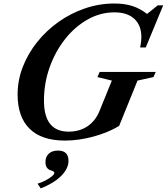

<svg xmlns="http://www.w3.org/2000/svg" viewBox="-20 -792 952 1096"><path d="M350.5 10.5Q217.5 10.5 149 -57Q80.5 -124.5 80.5 -253Q80.5 -333.5 110 -409.8Q139.5 -486 192 -551.8Q244.5 -617.5 314.2 -667Q384 -716.5 465.2 -744.2Q546.5 -772 632.5 -772Q691 -772 735.2 -757.8Q779.5 -743.5 819.5 -712.5L880.5 -761.5H911.5L812 -521H780Q787 -553.5 787 -580Q787 -647 747 -684.2Q707 -721.5 633 -721.5Q553 -721.5 480.8 -681Q408.5 -640.5 352.2 -569.8Q296 -499 263.5 -408.2Q231 -317.5 231 -217Q231 -40.5 372 -40.5Q433.5 -40.5 479.2 -71Q525 -101.5 548 -158.5L618.5 -332L536 -352L549 -381.5H869L856 -352L765 -332L660 -73Q595.5 -34.5 512 -12Q428.5 10.5 350.5 10.5ZM212.5 283.5 194.5 256.5Q218 249.5 239.8 238Q261.5 226.5 275.8 214.8Q290 203 290 195Q290 186 272 181Q239.5 172.5 239.5 133Q239.5 103 258.5 85.2Q277.5 67.5 311 67.5Q371 67.5 371 126Q371 170.5 329.2 212.2Q287.5 254 212.5 283.5Z"/></svg>

Font: Libre Caslon Text SemiBold Italic
Style: Regular
Weight: 600
Italic angle: -22.583°
Designer: Pablo Impallari, Rodrigo Fuenzalida, Katja Schimmel
Foundry: Pablo Impallari, Rodrigo Fuenzalida
Version: Version 2.000